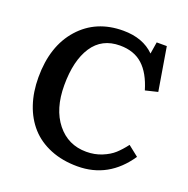

<svg xmlns="http://www.w3.org/2000/svg" viewBox="-129 -839 958 976"><g transform="rotate(20 349.5 -351.0)"><path d="M391.1 14.2Q309.6 14.2 244.9 -12.2Q180.2 -38.6 137.7 -85.9Q95.2 -133.3 73 -199Q50.8 -264.6 50.8 -344.2Q50.8 -513.2 140.1 -613.5Q229.5 -713.9 376 -713.9Q482.9 -713.9 544.9 -651.9L555.2 -715.8H609.9L648.9 -481.9L582 -465.8Q556.6 -551.8 509.5 -594.5Q462.4 -637.2 386.2 -637.2Q288.6 -637.2 238.3 -560.8Q188 -484.4 188 -351.1Q188 -222.7 248.8 -146.7Q309.6 -70.8 408.2 -70.8Q453.6 -70.8 492.2 -86.7Q530.8 -102.5 554.9 -124.5Q579.1 -146.5 604 -179.2L660.2 -134.8Q559.6 14.2 391.1 14.2Z"/></g></svg>

Font: Literata Book SemiBold
Style: Regular
Weight: 600
Designer: Latin by Veronika Burian and Jose Scaglione. Greek by Irene Vlachou. Cyrillic by Vera Evstafieva
Foundry: TypeTogether
Version: Version 2.003;PS 002.003;hotconv 1.0.88;makeotf.lib2.5.64775